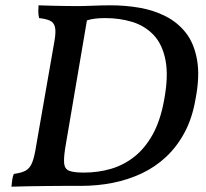

<svg xmlns="http://www.w3.org/2000/svg" viewBox="-20 -699 775 722"><path d="M397 -679Q451 -679 504 -670Q557 -661 602.5 -638Q648 -615 679 -575.5Q710 -536 721 -474Q732 -412 715 -325Q703 -255 674.5 -201.5Q646 -148 605 -109.5Q564 -71 513 -47Q462 -23 404.5 -11.5Q347 0 284 0H173L182 -50H295Q349 -50 397 -64Q445 -78 485 -109.5Q525 -141 554 -193Q583 -245 597 -322Q614 -412 602.5 -472Q591 -532 558 -567Q525 -602 477.5 -616.5Q430 -631 376 -631Q355 -631 338 -629Q321 -627 302 -621L261 -676Q294 -676 328.5 -677.5Q363 -679 397 -679ZM125 -679Q147 -678 173.5 -677.5Q200 -677 227 -676.5Q254 -676 277.5 -676Q301 -676 316 -676L225 -141Q219 -102 221.5 -82.5Q224 -63 241 -56.5Q258 -50 295 -50L284 0Q256 0 222.5 0Q189 0 153.5 0.5Q118 1 84.5 1.5Q51 2 23 3Q24 -10 26 -23Q28 -36 32 -45Q62 -49 77.5 -58Q93 -67 101.5 -89Q110 -111 116 -151L185 -546Q191 -581 186.5 -598Q182 -615 167.5 -621.5Q153 -628 127 -631Q124 -644 124 -656Q124 -668 125 -679Z"/></svg>

Font: Vollkorn Medium
Style: Italic
Weight: 500
Italic angle: -11°
Designer: Friedrich Althausen
Foundry: Friedrich Althausen
Version: Version 5.000